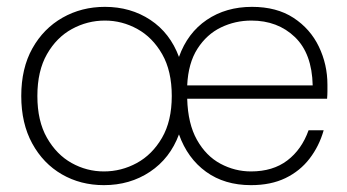

<svg xmlns="http://www.w3.org/2000/svg" viewBox="-20 -528 1012 560"><path d="M283 12Q215 12 160.5 -19.5Q106 -51 74 -109.5Q42 -168 42 -248Q42 -329 74.5 -387Q107 -445 162.5 -476.5Q218 -508 286 -508Q361 -508 418.5 -470Q476 -432 502 -362Q527 -432 583 -470Q639 -508 715 -508Q787 -508 836 -476Q885 -444 910 -392Q935 -340 935 -281Q935 -271 935 -261.5Q935 -252 934 -240H526Q528 -167 554.5 -120Q581 -73 623 -50.5Q665 -28 712 -28Q776 -28 818 -60Q860 -92 880 -148H924Q911 -102 883 -65.5Q855 -29 812.5 -8.5Q770 12 712 12Q635 12 581 -27Q527 -66 502 -136Q476 -66 417.5 -27Q359 12 283 12ZM283 -28Q334 -28 379 -52.5Q424 -77 452.5 -126Q481 -175 481 -248Q481 -321 453 -370Q425 -419 380.5 -443.5Q336 -468 286 -468Q235 -468 190 -443.5Q145 -419 117 -370Q89 -321 89 -248Q89 -175 117 -126Q145 -77 189 -52.5Q233 -28 283 -28ZM526 -279H892Q890 -372 840 -420Q790 -468 713 -468Q666 -468 624.5 -448Q583 -428 556 -386Q529 -344 526 -279Z"/></svg>

Font: DM Sans 28pt ExtraLight
Style: Regular
Weight: 250
Version: Version 4.004;gftools[0.9.30]